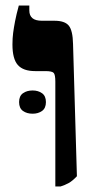

<svg xmlns="http://www.w3.org/2000/svg" viewBox="-20 -667 351 694"><path d="M180 7V-372Q180 -397 174 -403.5Q168 -410 144 -410H107Q64 -410 44.5 -432Q25 -454 25 -506Q25 -529 27.5 -548Q30 -567 34.5 -590.5Q39 -614 48 -647H86V-629Q86 -611 97 -601.5Q108 -592 132 -592H177Q214 -592 228.5 -574.5Q243 -557 244 -508L258 -30Q242 -13 228.5 -5.5Q215 2 199 7ZM49 -298Q49 -320 63 -330Q77 -340 98 -340Q118 -340 132 -330Q146 -320 146 -298Q146 -276 132 -266Q118 -256 98 -256Q77 -256 63 -266Q49 -276 49 -298Z"/></svg>

Font: Noto Serif Hebrew ExtraBold
Style: Regular
Weight: 800
Version: Version 2.003